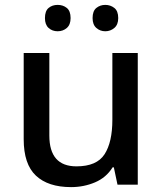

<svg xmlns="http://www.w3.org/2000/svg" viewBox="-20 -756 666 786"><path d="M544 -539V0H461L446 -71H441Q415 -29 369 -9.5Q323 10 271 10Q177 10 127 -37Q77 -84 77 -186V-539H182V-201Q182 -75 293 -75Q376 -75 408 -124.5Q440 -174 440 -266V-539ZM164 -682Q164 -711 179 -723.5Q194 -736 216 -736Q238 -736 253.5 -723.5Q269 -711 269 -682Q269 -655 253.5 -641.5Q238 -628 216 -628Q194 -628 179 -641.5Q164 -655 164 -682ZM359 -682Q359 -711 374.5 -723.5Q390 -736 411 -736Q432 -736 448 -723.5Q464 -711 464 -682Q464 -655 448 -641.5Q432 -628 411 -628Q390 -628 374.5 -641.5Q359 -655 359 -682Z"/></svg>

Font: Noto Sans Syriac Medium
Style: Regular
Weight: 500
Designer: Patrick Giasson and the Monotype Design Team
Foundry: Monotype Imaging Inc.
Version: Version 3.000; ttfautohint (v1.8.4.7-5d5b)